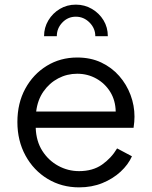

<svg xmlns="http://www.w3.org/2000/svg" viewBox="-20 -796 655 828"><path d="M321 12Q376 12 421.5 -6.5Q467 -25 500 -55.5Q533 -86 549 -122L485 -156Q460 -114 420 -86Q380 -58 321 -58Q273 -58 231 -81Q189 -104 162.5 -145.5Q136 -187 134 -245H556Q558 -258 559 -270.5Q560 -283 560 -293Q560 -341 543 -386.5Q526 -432 494 -468.5Q462 -505 416.5 -526.5Q371 -548 313 -548Q240 -548 181.5 -512Q123 -476 89 -413.5Q55 -351 55 -270Q55 -189 90 -125Q125 -61 185.5 -24.5Q246 12 321 12ZM313 -478Q358 -478 395.5 -457Q433 -436 455.5 -399.5Q478 -363 479 -315H136Q142 -365 167.5 -401.5Q193 -438 231 -458Q269 -478 313 -478ZM170 -640H225Q225 -674 249 -699Q273 -724 307 -724Q341 -724 366 -699Q391 -674 391 -640H445Q445 -678 426.5 -708.5Q408 -739 376.5 -757.5Q345 -776 307 -776Q269 -776 238 -757.5Q207 -739 188.5 -708Q170 -677 170 -640Z"/></svg>

Font: Plus Jakarta Sans
Style: Regular
Weight: 400
Designer: Gumpita Rahayu
Foundry: Tokotype
Version: Version 2.004; ttfautohint (v1.8.3)